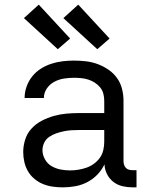

<svg xmlns="http://www.w3.org/2000/svg" viewBox="-20 -799 640 827"><path d="M251 8Q229 8 207.5 5Q186 2 166 -6Q146 -14 129 -28Q112 -42 101 -60.5Q90 -79 85 -100.5Q80 -122 80 -144Q80 -171 88.5 -198Q97 -225 116 -245.5Q135 -266 160 -279Q185 -292 211.5 -299.5Q238 -307 265.5 -309.5Q293 -312 321 -312H429V-365Q429 -381 425 -396Q421 -411 411 -423Q401 -435 387.5 -443.5Q374 -452 359.5 -456.5Q345 -461 329.5 -462.5Q314 -464 299 -464Q277 -464 255 -460.5Q233 -457 213.5 -446.5Q194 -436 181.5 -417.5Q169 -399 169 -377Q169 -377 169 -377Q169 -377 169 -377H86Q86 -377 86 -377Q86 -377 86 -377Q86 -402 94.5 -426Q103 -450 118.5 -469.5Q134 -489 155 -502.5Q176 -516 200 -524Q224 -532 249 -535Q274 -538 299 -538Q325 -538 350.5 -535Q376 -532 400.5 -523Q425 -514 447 -499Q469 -484 484 -463Q499 -442 505.5 -416.5Q512 -391 512 -365V-104Q512 -97 514.5 -89Q517 -81 522.5 -75.5Q528 -70 535.5 -68Q543 -66 551 -66H568V8H551Q529 8 507.5 3Q486 -2 468.5 -15.5Q451 -29 441 -49Q431 -69 430 -91Q418 -66 399 -46.5Q380 -27 356 -14.5Q332 -2 305 3Q278 8 251 8ZM282 -65Q300 -65 318 -68Q336 -71 353 -77Q370 -83 385 -94Q400 -105 410.5 -120Q421 -135 425 -153Q429 -171 429 -189V-239H321Q304 -239 287.5 -238Q271 -237 254.5 -233.5Q238 -230 222 -224.5Q206 -219 192 -209.5Q178 -200 170.5 -184.5Q163 -169 163 -152Q163 -132 173.5 -113Q184 -94 202 -83.5Q220 -73 240.5 -69Q261 -65 282 -65ZM399 -587 253 -721 317 -779 452 -633ZM229 -587 83 -721 147 -779 282 -633Z"/></svg>

Font: Iosevka Mono
Style: Regular
Weight: 400
Designer: Belleve Invis
Foundry: Belleve Invis
Version: Version 11.1.1